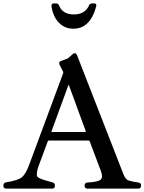

<svg xmlns="http://www.w3.org/2000/svg" viewBox="-44 -1110 850 1130"><path d="M387 -941Q337 -941 302.5 -976.5Q268 -1012 259 -1073Q257 -1090 274 -1090H286Q298 -1090 303 -1079Q324 -1025 391 -1025Q457 -1025 481 -1080Q486 -1090 498 -1090H509Q527 -1090 522 -1072Q487 -941 387 -941ZM770 -36Q786 -34 786 -19V-16Q786 0 769 0H471Q454 0 454 -16V-19Q454 -34 472 -36Q532 -39 548 -52.5Q564 -66 550 -103L484 -278Q482 -283 477 -283H244Q239 -283 237 -278L184 -135Q176 -113 174 -100Q172 -87 173 -77.5Q174 -68 188 -61.5Q202 -55 216 -50.5Q230 -46 264 -37Q279 -33 279 -20V-16Q279 0 263 0H-7Q-24 0 -24 -16V-20Q-24 -33 -8 -37Q62 -48 85 -67Q108 -86 128 -141L327 -677V-676Q329 -685 328 -687L306 -730Q300 -745 315 -751L355 -766L386 -793Q400 -804 409 -786L680 -91Q692 -59 706 -51Q720 -43 770 -36ZM457 -333Q462 -333 461 -337L360 -613L259 -337Q256 -333 263 -333Z"/></svg>

Font: Caslon OS
Style: Regular
Weight: 400
Designer: Alfredo Marco Pradil
Foundry: Hanken Design Co.
Version: Version 1.000;PS 001.000;hotconv 1.0.88;makeotf.lib2.5.64775